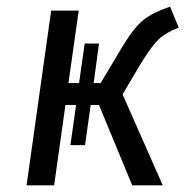

<svg xmlns="http://www.w3.org/2000/svg" viewBox="-20 -558 588 578"><path d="M349 -274 470 0H378L278 -242H253L236 -121H192L209 -242H177L143 0H60L134 -526H217L186 -308H218L235 -427H278L262 -308H283L350 -420Q384 -476 412.5 -498.5Q441 -521 492 -538L518 -475Q479 -460 458 -440Q437 -420 406 -370Z"/></svg>

Font: Fira Sans Book
Style: Italic
Weight: 350
Italic angle: -8°
Designer: bBox Type GmbH & Carrois Corporate GbR & Edenspiekermann AG
Foundry: bBox Type GmbH & Carrois Corporate GbR & Edenspiekermann AG
Version: Version 4.301